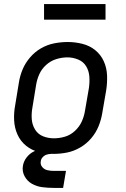

<svg xmlns="http://www.w3.org/2000/svg" viewBox="-20 -743 616 937"><path d="M241 8Q274 8 307 1.5Q340 -5 371 -23Q402 -41 425 -68Q448 -95 461 -127Q474 -159 479 -191L498 -301Q504 -338 502.5 -375Q501 -412 486.5 -444Q472 -476 445 -498Q418 -520 382.5 -529Q347 -538 310 -538Q278 -538 244.5 -531.5Q211 -525 180.5 -507.5Q150 -490 126.5 -462.5Q103 -435 90 -403.5Q77 -372 72 -339L54 -229Q47 -192 49 -155Q51 -118 65.5 -86Q80 -54 107 -32Q134 -10 169 -1Q204 8 241 8ZM243 -68Q215 -68 190 -78Q165 -88 151 -111Q137 -134 135 -161.5Q133 -189 138 -217L156 -327Q160 -354 171.5 -380Q183 -406 205 -426Q227 -446 254.5 -454.5Q282 -463 309 -463Q336 -463 361.5 -452.5Q387 -442 400.5 -419.5Q414 -397 416 -369.5Q418 -342 414 -314L395 -204Q391 -177 379.5 -151Q368 -125 346 -104.5Q324 -84 297 -76Q270 -68 243 -68ZM242 174H288L302 91H242Q226 91 211 87.5Q196 84 186 72Q176 60 179 44Q180 33 188.5 24Q197 15 208 11.5Q219 8 230 8V-22Q209 -22 187.5 -18Q166 -14 145.5 -4Q125 6 110.5 24.5Q96 43 92 65Q87 93 100 117Q113 141 136 154Q159 167 186.5 170.5Q214 174 242 174ZM195 -647H495V-723H195Z"/></svg>

Font: Iosevka Sparkle
Style: Italic
Weight: 400
Italic angle: -9°
Designer: Belleve Invis
Foundry: Belleve Invis
Version: Version 4.5.0; ttfautohint (v1.8.3)